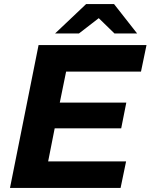

<svg xmlns="http://www.w3.org/2000/svg" viewBox="-20 -921 738 941"><path d="M216 -130H598L571 0H29L169 -700H698L671 -570H304L273 -418H599L574 -292H248ZM250 -757 402 -901H539L652 -757H541L464 -832L367 -757Z"/></svg>

Font: Montserrat
Style: Bold Italic
Weight: 700
Italic angle: -11.3°
Designer: Julieta Ulanovsky
Foundry: Julieta Ulanovsky
Version: Version 9.000; ttfautohint (v1.8.4.7-5d5b)